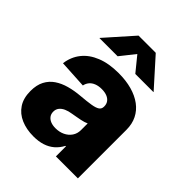

<svg xmlns="http://www.w3.org/2000/svg" viewBox="-212 -871 1001 1001"><g transform="rotate(45 288.5 -370.5)"><path d="M206.5 9.3Q154.8 9.3 114.5 -8.1Q74.2 -25.4 51.3 -60.1Q28.3 -94.7 28.3 -147.5Q28.3 -191.9 44.2 -222.2Q60.1 -252.4 87.9 -271.2Q115.7 -290 152.1 -300Q188.5 -310.1 230 -313.5Q276.4 -317.4 304.4 -322Q332.5 -326.7 345 -335.4Q357.4 -344.2 357.4 -360.4V-362.8Q357.4 -379.9 348.6 -392.1Q339.8 -404.3 323.5 -410.9Q307.1 -417.5 284.7 -417.5Q261.2 -417.5 243.7 -410.6Q226.1 -403.8 215.3 -390.9Q204.6 -377.9 201.2 -360.8L45.9 -369.6Q52.7 -421.4 82.8 -459.2Q112.8 -497.1 164.6 -517.8Q216.3 -538.6 288.6 -538.6Q342.3 -538.6 386 -526.4Q429.7 -514.2 460.9 -491Q492.2 -467.8 508.8 -434.3Q525.4 -400.9 525.4 -357.9V0H363.3V-74.2H359.9Q345.2 -46.4 323.5 -27.8Q301.8 -9.3 272.7 0Q243.7 9.3 206.5 9.3ZM257.8 -102.1Q286.1 -102.1 309.1 -113Q332 -124 345.5 -143.8Q358.9 -163.6 358.9 -189.5V-238.8Q352.1 -235.4 342 -232.2Q332 -229 319.6 -226.6Q307.1 -224.1 293.7 -221.7Q280.3 -219.2 266.1 -216.8Q242.7 -213.4 225.3 -205.6Q208 -197.8 198.2 -185.3Q188.5 -172.9 188.5 -155.3Q188.5 -138.2 197.5 -126.2Q206.5 -114.3 221.9 -108.2Q237.3 -102.1 257.8 -102.1ZM221.7 -596.7H87.9V-598.1L222.7 -750H349.6L485.8 -598.1V-596.7H352.1L286.1 -677.7Z"/></g></svg>

Font: Inter 24pt ExtraBold
Style: Regular
Weight: 800
Designer: Rasmus Andersson
Foundry: rsms
Version: Version 4.001;git-66647c0bb